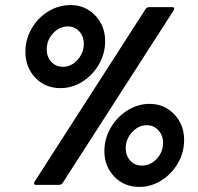

<svg xmlns="http://www.w3.org/2000/svg" viewBox="-20 -728 778 756"><path d="M80 -524Q80 -573 104.5 -615.5Q129 -658 170 -683Q211 -708 258 -708Q316 -708 355 -667Q394 -626 394 -566Q394 -517 369.5 -474.5Q345 -432 304.5 -406.5Q264 -381 218 -381Q158 -381 119 -422Q80 -463 80 -524ZM114 -6Q114 -10 117 -14L553 -692Q558 -700 569 -700H657Q666 -700 666 -694Q666 -691 663 -686L227 -8Q222 0 211 0H123Q114 0 114 -6ZM310 -556Q310 -585 292 -604.5Q274 -624 247 -624Q214 -624 189 -597Q164 -570 164 -533Q164 -504 182 -484.5Q200 -465 228 -465Q261 -465 285.5 -492.5Q310 -520 310 -556ZM391 -133Q391 -182 416 -225Q441 -268 482 -293.5Q523 -319 569 -319Q627 -319 666 -278Q705 -237 705 -177Q705 -128 680.5 -85.5Q656 -43 615.5 -17.5Q575 8 529 8Q469 8 430 -32.5Q391 -73 391 -133ZM622 -166Q622 -195 603.5 -215Q585 -235 558 -235Q525 -235 500 -207.5Q475 -180 475 -144Q475 -115 493 -95.5Q511 -76 539 -76Q572 -76 597 -102.5Q622 -129 622 -166Z"/></svg>

Font: Barlow Condensed ExtraBold
Style: Italic
Weight: 800
Width: 3
Italic angle: -7°
Designer: Jeremy Tribby
Foundry: Tribby Type
Version: Version 1.408